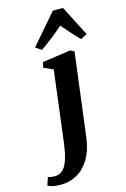

<svg xmlns="http://www.w3.org/2000/svg" viewBox="-279 -898 805 1224"><g transform="rotate(-15 124.0 -285.5)"><path d="M198 7.5Q187.5 89.5 154.8 144.8Q122 200 73 228.2Q24 256.5 -34 256.5Q-62 256.5 -86.2 252Q-110.5 247.5 -121.5 239L-104 188Q-96 190.5 -83.2 192.5Q-70.5 194.5 -61 194.5Q-31.5 194.5 -12 178.8Q7.5 163 20.2 134.2Q33 105.5 40.8 66.5Q48.5 27.5 54 -19L109.5 -465L47.5 -493L55.5 -528.5L242 -555L267.5 -542ZM69.5 -605 30.5 -631 201 -828.5H268L370.5 -628.5L328 -607Q301.5 -633 274.8 -663.8Q248 -694.5 221.5 -724Q186.5 -693.5 147.8 -662.5Q109 -631.5 69.5 -605Z"/></g></svg>

Font: Merriweather 48pt ExtraBold
Style: Italic
Weight: 800
Italic angle: -7.8°
Version: Version 2.101